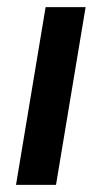

<svg xmlns="http://www.w3.org/2000/svg" viewBox="-20 -520 286 540"><path d="M25 0 108.3 -500H220.8L137.5 0Z"/></svg>

Font: Familjen Grotesk Medium
Style: Italic
Weight: 500
Italic angle: -9.46201°
Designer: Anders Wikstroem, Jonas Baeckman, Matilda Gysing, Kristian Moeller
Foundry: Familjen STHLM AB
Version: Version 2.002; ttfautohint (v1.8.4.7-5d5b)